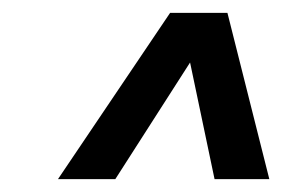

<svg xmlns="http://www.w3.org/2000/svg" viewBox="-20 -770 438 298"><path d="M70 -492 244 -750H333L398 -492H313L275 -673L159 -492Z"/></svg>

Font: Saira ExtraCondensed SemiBold
Style: Italic
Weight: 600
Width: 2
Italic angle: -12°
Designer: Hector Gatti with collaboration of the Omnibus-Type team
Foundry: Omnibus-Type
Version: Version 1.101